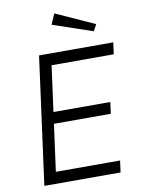

<svg xmlns="http://www.w3.org/2000/svg" viewBox="-102 -1032 810 1101"><g transform="rotate(-10 302.5 -482.0)"><path d="M509 0 518 -68H144L181 -341H512L521 -408H190L226 -674H588L597 -742H165L65 0ZM266 -903 498 -824 519 -862 293 -964Z"/></g></svg>

Font: Cheyenne Sans Light
Style: Italic
Weight: 300
Italic angle: -8.13011°
Designer: The Public Sans project authors (U.S. Web Design System), Libre Franklin designed by Pablo Impallari and Rodrigo Fuenzal
Foundry: The Cheyenne Sans Project Authors
Version: Version 2.007